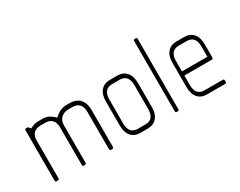

<svg xmlns="http://www.w3.org/2000/svg" viewBox="-59 -664 1154 923"><g transform="rotate(-30 518.0 -202.5)"><path d="M358 0H351Q344 0 344 -9V-214Q344 -271 292 -271H272Q246 -271 230 -256Q214 -241 214 -214V-9Q214 -5 212 -2.5Q210 0 208 0H200Q196 0 194.5 -1.5Q193 -3 193 -9V-214Q193 -271 141 -271H119Q64 -271 64 -216V-9Q64 0 56 0H49Q42 0 42 -9V-286Q42 -294 49 -294H56Q58 -294 61 -292Q64 -290 70 -281Q86 -289 96.5 -291.5Q107 -294 118 -294H141Q158 -294 173 -287Q188 -280 205 -263Q224 -281 240 -287.5Q256 -294 272 -294H292Q327 -294 346.5 -272.5Q366 -251 366 -214V-9Q366 0 358 0Z M556 0H514Q482 0 464 -21Q446 -42 446 -80V-214Q446 -252 464 -273Q482 -294 514 -294H556Q587 -294 605.5 -273Q624 -252 624 -214V-80Q624 -42 605.5 -21Q587 0 556 0ZM604 -214Q604 -241 592 -256Q580 -271 556 -271H514Q489 -271 477 -256Q465 -241 465 -214V-81Q465 -23 514 -23H556Q604 -23 604 -81Z M722 0H715Q709 0 709 -8V-397Q709 -405 715 -405H722Q729 -405 729 -397V-8Q729 0 722 0Z M989 -133H835V-81Q835 -23 884 -23H985Q992 -23 992 -15V-8Q992 0 985 0H884Q852 0 834 -21Q816 -42 816 -80V-214Q816 -252 834 -273Q852 -294 884 -294H927Q959 -294 977 -273Q995 -252 995 -214V-143Q995 -133 989 -133ZM976 -214Q976 -241 964 -256Q952 -271 927 -271H884Q859 -271 847 -256Q835 -241 835 -214V-156H976Z"/></g></svg>

Font: Chathura Light
Style: Regular
Weight: 300
Designer: Appaji Ambarisha Darbha
Foundry: Aditya Fonts
Version: Version 1.001 2016